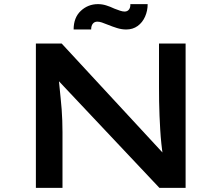

<svg xmlns="http://www.w3.org/2000/svg" viewBox="-20 -911 1074 931"><path d="M154 0V-700H279L785 -153L771 -149Q766 -181 762.5 -214Q759 -247 757 -281Q755 -315 753.5 -350Q752 -385 751.5 -420Q751 -455 751 -490V-700H880V0H753L245 -539L263 -546Q266 -518 268.5 -490.5Q271 -463 274 -435.5Q277 -408 279 -381Q281 -354 282 -326Q283 -298 283 -271V0ZM592 -768Q570 -768 547.5 -775Q525 -782 503 -791Q486 -798 474 -802Q462 -806 452 -806Q438 -806 430 -796Q422 -786 422 -768H337Q337 -826 372 -858.5Q407 -891 455 -891Q475 -891 494.5 -885Q514 -879 535 -869Q550 -863 562.5 -859Q575 -855 584 -855Q598 -855 605.5 -865Q613 -875 612 -891H696Q696 -859 683.5 -830.5Q671 -802 647.5 -785Q624 -768 592 -768Z"/></svg>

Font: Lexend Peta Medium
Style: Regular
Weight: 500
Designer: Bonnie Shaver-Troup, Thomas Jockin
Foundry: Lexend
Version: Version 1.007